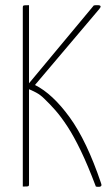

<svg xmlns="http://www.w3.org/2000/svg" viewBox="-20 -720 432 741"><path d="M363 1Q360 1 356.5 1Q353 1 350 0Q319 -82 292 -138Q265 -194 240.5 -231.5Q216 -269 194 -294Q172 -319 151 -339Q136 -354 119 -363Q102 -372 84 -379V-389L342 -699Q346 -700 349.5 -700Q353 -700 357 -700Q376 -700 363 -685L115 -392Q183 -358 249 -267Q315 -176 370 -13Q373 -6 370.5 -2.5Q368 1 363 1ZM68 0V-690Q68 -695 69 -697Q70 -699 75 -699.5Q80 -700 92 -700V-10Q92 -5 91 -3Q90 -1 85 -0.5Q80 0 68 0Z"/></svg>

Font: Yanone Kaffeesatz ExtraLight
Style: Regular
Weight: 200
Designer: Yanone (Cyrillic: Daniel Pouzeot, Huerta Tipografica, and Cyreal)
Foundry: Yanone
Version: Version 2.003